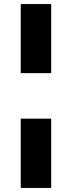

<svg xmlns="http://www.w3.org/2000/svg" viewBox="-20 -819 354 945"><path d="M82 -799H232V-459H82ZM82 -235H232V106H82Z"/></svg>

Font: Alexandria ExtraBold
Style: Regular
Weight: 800
Designer: Mohamed Gaber
Foundry: Kief Type Foundry
Version: Version 5.100